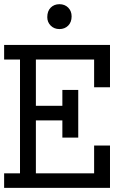

<svg xmlns="http://www.w3.org/2000/svg" viewBox="-20 -910 655 930"><path d="M0 -621.8V-692.3H512.8V-487.2H435.9V-621.8H153.8V-397.4H282.1V-474.4H359V-243.6H282.1V-326.9H153.8V-70.5H435.9V-205.1H512.8V0H0V-70.5H76.9V-621.8ZM209 -826.9Q209 -856.4 225.6 -873.1Q242.3 -889.7 267.9 -889.7Q293.6 -889.7 310.3 -873.1Q326.9 -856.4 326.9 -830.8Q326.9 -802.6 310.3 -785.9Q293.6 -769.2 267.9 -769.2Q242.3 -769.2 225.6 -785.9Q209 -802.6 209 -826.9Z"/></svg>

Font: Slabo 13px
Style: Regular
Weight: 400
Designer: John Hudson
Foundry: Tiro Typeworks Ltd.
Version: Version 1.02 Build 005a